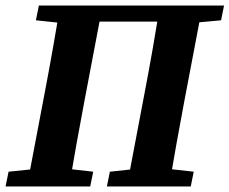

<svg xmlns="http://www.w3.org/2000/svg" viewBox="-22 -677 833 697"><path d="M-1.8 0H305.5L316.4 -53.7L183.7 -68.7H154.9L9.1 -53.7L-1.8 0ZM75.7 0H229.4C246.1 -103 264.8 -207 284.6 -310.7L350.4 -657H196.3C179.6 -554 161.3 -450 141.6 -347L75.7 0ZM108.3 -603.3 250.9 -588.3 265.5 -657H119.2L108.3 -603.3ZM254.9 -598.7H625.5L637.1 -657H266.8L254.9 -598.7ZM366 0H670.4L681.3 -53.7L546.5 -68.7H517.6L376.9 -53.7L366 0ZM438.5 0H592.2C608.9 -103 627.6 -207 647.3 -310.7L713.2 -657H558.8C542.1 -554 524.1 -450 504.3 -347L438.5 0ZM617.5 -588.3 780.5 -603.3 791.4 -657H631.9L617.5 -588.3Z"/></svg>

Font: Source Serif Variable
Style: Italic
Weight: 389
Italic angle: -12°
Designer: Frank Grießhammer
Foundry: Adobe Systems Incorporated
Version: Version 3.001;hotconv 1.0.111;makeotfexe 2.5.65597